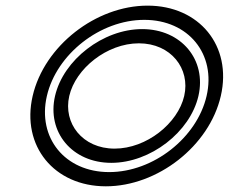

<svg xmlns="http://www.w3.org/2000/svg" viewBox="-20 -630 804 675"><path d="M173.5 -292.6C144.2 -165.7 233.5 -57.5 371.3 -57.5C509 -57.5 648.3 -165.7 677.6 -292.6C706.9 -419.5 617.6 -527.7 479.8 -527.7C342.1 -527.7 202.8 -419.5 173.5 -292.6ZM223.5 -292.6C245.7 -388.7 355.7 -477.7 468.3 -477.7C580.8 -477.7 649.8 -388.7 627.6 -292.6C605.4 -196.5 495.4 -107.5 382.8 -107.5C270.3 -107.5 201.3 -196.5 223.5 -292.6ZM144.8 -292.6C178.7 -439.3 331.6 -560.2 487.3 -560.2C643 -560.2 740.2 -439.3 706.3 -292.6C672.4 -145.9 519.5 -25 363.8 -25C208.1 -25 110.9 -145.9 144.8 -292.6ZM94.8 -292.6C54.1 -116.3 170.8 25 352.2 25C533.7 25 715.6 -116.3 756.3 -292.6C797 -468.9 680.3 -610.2 498.9 -610.2C317.5 -610.2 135.5 -468.9 94.8 -292.6Z"/></svg>

Font: Hi.
Style: Regular
Weight: 400
Designer: Mew Too, Robert Jablonski
Foundry: Cannot Into Space Fonts
Version: Version 1.996